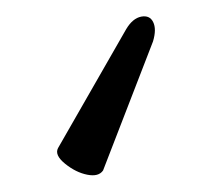

<svg xmlns="http://www.w3.org/2000/svg" viewBox="-20 -41 255 231"><path d="M104 164.1Q98.6 171.9 85 169.2Q71.3 166.5 58.3 156Q45.4 145.5 49.8 137.2L131.8 -5.9Q139.6 -19 149.9 -21Q160.2 -22.9 164.3 -14.4Q168.5 -5.9 164.1 8.8Z"/></svg>

Font: Junicode SmCond
Style: Regular
Weight: 400
Width: 4
Designer: Peter S. Baker
Version: Version 2.206